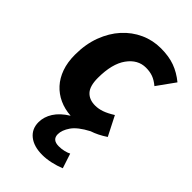

<svg xmlns="http://www.w3.org/2000/svg" viewBox="-242 -631 972 972"><g transform="rotate(45 243.5 -145.5)"><path d="M275 -108Q299 -108 323.5 -116.5Q348 -125 380 -145L433 -41Q391 -13 351 0Q290 32 267 65.5Q244 99 244 128Q244 168 291 168Q311 168 329 163.5Q347 159 358 153L384 232Q355 244 323 251Q291 258 263 258Q202 258 167 230Q132 202 132 154Q132 116 154.5 80.5Q177 45 224 16Q179 13 142 -4Q105 -21 78 -50.5Q51 -80 36 -122Q21 -164 21 -218Q21 -294 44 -355Q67 -416 106 -459Q145 -502 196.5 -525.5Q248 -549 306 -549Q363 -549 405.5 -533.5Q448 -518 487 -486L418 -390Q394 -410 372 -418Q350 -426 322 -426Q264 -426 225 -372Q186 -318 186 -217Q186 -159 209.5 -133.5Q233 -108 275 -108Z"/></g></svg>

Font: Szlgxwxxxixliatcpuztgldltzi
Style: Regular
Weight: 700
Italic angle: -8°
Designer: Carrois Corporate & Edenspiekermann
Foundry: Carrois Corporate GbR & Edenspiekermann AG
Version: Version 2.001